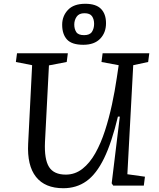

<svg xmlns="http://www.w3.org/2000/svg" viewBox="-20 -982 839 1016"><path d="M654 -60 747 -47 741 0H579L571 -12L614 -365H604Q571 -227 530.5 -144Q490 -61 437.5 -23.5Q385 14 315 14Q218 14 170.5 -46Q123 -106 129 -222L150 -637L64 -654L70 -700H339L333 -654L239 -636L218 -230Q214 -139 239.5 -98.5Q265 -58 328 -58Q377 -58 416 -88.5Q455 -119 484.5 -171.5Q514 -224 535.5 -290.5Q557 -357 572.5 -429Q588 -501 598 -570L608 -637L517 -654L523 -700H770L764 -654L685 -637ZM421 -745Q360 -745 334.5 -773Q309 -801 309 -851Q309 -897 339.5 -929.5Q370 -962 431 -962Q488 -962 514.5 -935Q541 -908 541 -859Q541 -809 510 -777Q479 -745 421 -745ZM425 -796Q455 -796 466.5 -813.5Q478 -831 478 -856Q478 -880 467 -896Q456 -912 427 -912Q398 -912 385.5 -893.5Q373 -875 373 -852Q373 -829 383.5 -812.5Q394 -796 425 -796Z"/></svg>

Font: Literata 7pt
Style: Italic
Weight: 400
Italic angle: -2°
Designer: Latin by Veronika Burian and Jose Scaglione. Greek by Irene Vlachou. Cyrillic by Vera Evstafieva
Foundry: TypeTogether
Version: Version 3.002